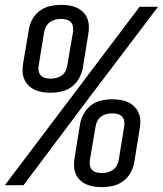

<svg xmlns="http://www.w3.org/2000/svg" viewBox="-31 -763 671 791"><path d="M178 -381Q161 -381 144.5 -383.5Q128 -386 113.5 -392.5Q99 -399 87.5 -410Q76 -421 69.5 -435.5Q63 -450 62 -466.5Q61 -483 64 -500L88 -642Q91 -663 102.5 -684Q114 -705 133.5 -719Q153 -733 175.5 -738Q198 -743 220 -743Q237 -743 253.5 -740.5Q270 -738 284.5 -731.5Q299 -725 310.5 -714Q322 -703 328 -688.5Q334 -674 335 -657.5Q336 -641 333 -624L310 -482Q306 -461 294.5 -440Q283 -419 264 -405Q245 -391 222.5 -386Q200 -381 178 -381ZM-11 0 267 -368 544 -735H620L342 -368L66 0ZM178 -439Q190 -439 201.5 -442Q213 -445 223 -452Q233 -459 238.5 -470Q244 -481 246 -492L270 -633Q271 -644 269 -655Q267 -666 259.5 -673Q252 -680 241 -682.5Q230 -685 219 -685Q208 -685 196.5 -682Q185 -679 175 -672Q165 -665 159 -654Q153 -643 151 -632L128 -491Q126 -480 128.5 -469Q131 -458 138.5 -451Q146 -444 156.5 -441.5Q167 -439 178 -439ZM389 8Q372 8 356 5.5Q340 3 325 -3.5Q310 -10 298.5 -21Q287 -32 281 -46.5Q275 -61 274 -77.5Q273 -94 276 -111L299 -253Q303 -274 314.5 -295Q326 -316 345 -330Q364 -344 386.5 -349Q409 -354 431 -354Q448 -354 464.5 -351.5Q481 -349 495.5 -342.5Q510 -336 521.5 -325Q533 -314 539.5 -299.5Q546 -285 547 -268.5Q548 -252 545 -235L522 -93Q518 -72 506.5 -51Q495 -30 475.5 -16Q456 -2 433.5 3Q411 8 389 8ZM390 -50Q401 -50 412.5 -53Q424 -56 434 -63Q444 -70 450 -81Q456 -92 458 -103L481 -244Q483 -255 480.5 -266Q478 -277 470.5 -284Q463 -291 452.5 -293.5Q442 -296 431 -296Q419 -296 407.5 -293Q396 -290 386 -283Q376 -276 370.5 -265Q365 -254 363 -243L339 -102Q338 -91 340 -80Q342 -69 349.5 -62Q357 -55 368 -52.5Q379 -50 390 -50Z"/></svg>

Font: Iosevka SS04 Lt Ex Obl
Style: Regular
Weight: 300
Width: 7
Italic angle: -9°
Monospace: yes
Designer: Belleve Invis
Foundry: Belleve Invis
Version: Version 19.0.0; ttfautohint (v1.8.4)